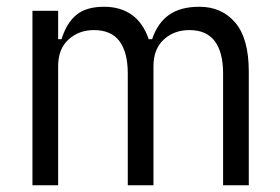

<svg xmlns="http://www.w3.org/2000/svg" viewBox="-20 -548 827 568"><path d="M76 0V-516H152V-432H162Q177 -480 206 -504Q235 -528 288 -528Q336 -528 369.5 -504.5Q403 -481 420 -432H430Q446 -480 480 -504Q514 -528 570 -528Q636 -528 676 -481Q716 -434 716 -336V0H640V-331Q640 -393 615.5 -426Q591 -459 540 -459Q495 -459 464.5 -431Q434 -403 434 -352V0H358V-331Q358 -393 333.5 -426Q309 -459 258 -459Q213 -459 182.5 -431Q152 -403 152 -352V0Z"/></svg>

Font: IBM Plex Sans Cond
Style: Regular
Weight: 400
Width: 3
Designer: Mike Abbink, Paul van der Laan, Pieter van Rosmalen
Foundry: Bold Monday
Version: Version 1.3